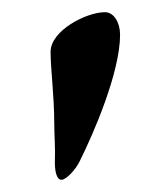

<svg xmlns="http://www.w3.org/2000/svg" viewBox="-20 -142 270 315"><path d="M81 153C88 153 104 137 111 122C133 78 177 -23 177 -85C177 -105 167 -122 152 -122C122 -122 63 -92 63 -57C63 -28 69 15 69 60C69 81 71 100 70 125C70 136 72 153 81 153Z"/></svg>

Font: EB Garamond
Style: Bold
Weight: 700
Designer: Georg Duffner and Octavio Pardo
Foundry: Georg Duffner
Version: Version 1.000;PS 001.000;hotconv 1.0.88;makeotf.lib2.5.64775